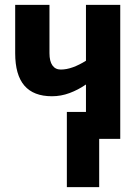

<svg xmlns="http://www.w3.org/2000/svg" viewBox="-20 -567 568 784"><path d="M471 -547V0H385V197H253V-110H331V-222Q299 -200 264 -187Q229 -174 192 -174Q117 -174 79.5 -217.5Q42 -261 42 -350V-547H182V-350Q182 -317 194 -300Q206 -283 228 -283Q252 -283 278 -292.5Q304 -302 331 -319V-547Z"/></svg>

Font: Noto Sans Display Condensed
Style: Bold
Weight: 700
Width: 3
Designer: Monotype Design Team
Foundry: Monotype Imaging Inc.
Version: Version 2.003